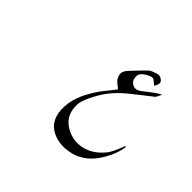

<svg xmlns="http://www.w3.org/2000/svg" viewBox="-108 -644 673 673"><g transform="rotate(45 228.5 -307.5)"><path d="M229.5 -308.6Q204.1 -263.7 203.1 -239.3Q201.2 -192.4 233.4 -167Q270.5 -139.6 314.5 -145.5Q361.3 -152.3 396.5 -196.3Q407.2 -210 422.9 -250Q422.9 -251 423.8 -252.9Q423.8 -255.9 425.8 -255.9Q427.7 -255.9 428.2 -253.9L428.7 -252Q422.9 -215.8 401.4 -179.7Q366.2 -119.1 310.5 -105.5Q253.9 -91.8 212.9 -117.2Q168 -146.5 177.7 -219.7Q183.6 -255.9 203.1 -290Q221.7 -323.2 239.3 -343.8Q263.7 -374 266.6 -378.9Q248 -392.6 244.1 -397.5Q233.4 -409.2 233.4 -424.8Q233.4 -431.6 239.3 -441.4Q245.1 -449.2 277.3 -482.4Q277.3 -482.4 296.9 -502Q302.7 -506.8 323.2 -513.7Q335 -517.6 344.2 -511.7Q353.5 -505.9 354.5 -500Q356.4 -494.1 348.6 -478.5Q347.7 -475.6 335.9 -486.3Q330.1 -492.2 324.2 -493.2Q315.4 -493.2 300.8 -484.4Q280.3 -472.7 279.3 -458Q278.3 -441.4 287.1 -432.6Q303.7 -417 322.3 -427.7Q323.2 -427.7 354.5 -452.1Q374 -466.8 386.7 -473.6Q386.7 -473.6 387.7 -473.6Q387.7 -473.6 388.7 -473.6V-472.7Q378.9 -453.1 378.4 -453.1Q377.9 -453.1 344.7 -426.8Q328.1 -413.1 311.5 -400.4Q257.8 -359.4 229.5 -308.6Z"/></g></svg>

Font: Dehalvi Khush Khat
Style: Regular
Weight: 400
Version: Version 002.500